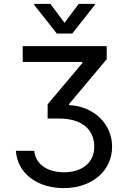

<svg xmlns="http://www.w3.org/2000/svg" viewBox="-20 -785 670 997"><path d="M157.7 -2.1H62.5C70.7 119.7 178.6 191.8 310.7 191.8C458.1 191.8 562.1 101.9 562.1 -23.1C562.1 -142 467 -233 339.1 -239.3V-245L534.1 -477.6V-545.5H98V-463.4H407.7V-457.7L227.3 -243.3V-169.4H287.3C418.3 -169.4 469.5 -100.9 469.5 -23.8C469.5 63.9 400.9 109.7 312.1 109.7C229.4 109.7 165.1 70.3 157.7 -2.1ZM157.7 -759.2 275.2 -610.8H355.1L472.3 -759.2V-764.9H388.8L315 -666.5L241.5 -764.9H157.7Z"/></svg>

Font: Margiela Sans Text
Style: Regular
Weight: 400
Designer: Stefan Endress, Andreas Faust
Version: Version 1.100;FEAKit 1.0